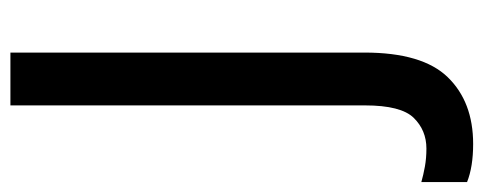

<svg xmlns="http://www.w3.org/2000/svg" viewBox="-374 -448 951 378"><g transform="rotate(-90 102.0 -258.5)"><path d="M8 197Q-37 197 -67 185V95Q-53 99 -36.5 102Q-20 105 -1 105Q35 105 59.5 80Q84 55 84 -16V-714H188V-17Q188 97 139.5 147Q91 197 8 197Z"/></g></svg>

Font: Noto Sans Kannada SemiCondensed Medium
Style: Regular
Weight: 500
Width: 4
Designer: Jelle Bosma - Monotype Design Team
Foundry: Monotype Imaging Inc.
Version: Version 2.005; ttfautohint (v1.8.4.7-5d5b)